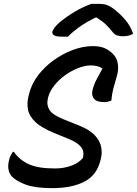

<svg xmlns="http://www.w3.org/2000/svg" viewBox="-20 -959 710 995"><path d="M461 -720Q498 -720 522 -709.5Q546 -699 564 -681Q586 -659 590.5 -629Q595 -599 587 -570Q574 -526 567 -499Q560 -472 557 -438Q548 -434 538.5 -432Q529 -430 518 -430Q480 -430 466 -449Q452 -468 461 -498Q469 -527 483.5 -553Q498 -579 511 -604Q488 -620 451 -620Q420 -620 384.5 -606Q349 -592 316.5 -568.5Q284 -545 260.5 -515Q237 -485 229 -453L227 -442Q221 -416 236 -390Q251 -364 309 -341L391 -308Q446 -286 472.5 -256.5Q499 -227 504.5 -196Q510 -165 503 -138L500 -126Q481 -50 416 -17Q351 16 251 16Q163 16 114 -2Q65 -20 42 -44Q29 -58 24.5 -78.5Q20 -99 26 -125Q29 -140 34.5 -151.5Q40 -163 47 -172H52Q82 -129 130.5 -107.5Q179 -86 264 -86Q311 -86 350 -100.5Q389 -115 410 -141L411 -148Q417 -177 399 -198.5Q381 -220 341 -237L260 -270Q194 -297 162.5 -327.5Q131 -358 125 -391Q119 -424 127 -457L131 -473Q143 -523 176.5 -567.5Q210 -612 257 -646Q304 -680 357 -700Q410 -720 461 -720ZM453 -939H493Q516 -939 533 -933.5Q550 -928 573 -910Q602 -888 629 -856.5Q656 -825 670 -784Q648 -771 617 -771Q599 -771 586 -775.5Q573 -780 562 -795Q547 -814 529 -831.5Q511 -849 481 -868H475Q424 -843 389 -817.5Q354 -792 332 -769H302Q271 -769 260.5 -776Q250 -783 251 -794Q253 -802 262 -815Q271 -828 290 -844Q325 -873 367 -898Q409 -923 453 -939Z"/></svg>

Font: Recursive Sn Csl St Med
Style: Italic
Weight: 500
Italic angle: -15°
Version: Version 1.079;hotconv 1.0.112;makeotfexe 2.5.65598; ttfautoh